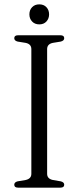

<svg xmlns="http://www.w3.org/2000/svg" viewBox="-20 -862 360 882"><path d="M196.5 -63.5Q196.5 -40.5 223.5 -35L259 -29Q275 -25 275 -13.5Q275 0 257.5 0H63Q45.5 0 45.5 -13.5Q45.5 -25 61 -29L97 -35Q124 -40.5 124 -63.5V-636.5Q124 -659.5 98 -665L61 -671Q45.5 -675 45.5 -686.5Q45.5 -700 63 -700H257.5Q275 -700 275 -686.5Q275 -675 259 -671L222.5 -665Q196.5 -659.5 196.5 -636.5ZM160.5 -750Q140 -750 127.5 -763.2Q115 -776.5 115 -796Q115 -816 127.5 -829Q140 -842 160.5 -842Q181 -842 193.2 -829Q205.5 -816 205.5 -796Q205.5 -776.5 193.2 -763.2Q181 -750 160.5 -750Z"/></svg>

Font: Fraunces 72pt Soft Light
Style: Regular
Weight: 300
Version: Version 1.000;[b76b70a41]